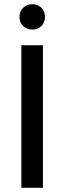

<svg xmlns="http://www.w3.org/2000/svg" viewBox="-20 -888 304 908"><path d="M176 -851Q193 -834 193 -808Q193 -782 176 -765Q159 -748 133 -748Q107 -748 89.5 -765Q72 -782 72 -808Q72 -834 89.5 -851Q107 -868 133 -868Q159 -868 176 -851ZM183 0H81V-674H183Z"/></svg>

Font: Hind Guntur Medium
Style: Regular
Weight: 500
Designer: Manushi Parikh, Hitesh Malaviya
Foundry: Indian Type Foundry
Version: Version 1.000;PS 1.0;hotconv 1.0.86;makeotf.lib2.5.63406; tt